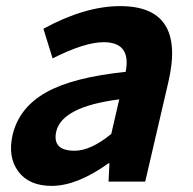

<svg xmlns="http://www.w3.org/2000/svg" viewBox="-20 -594 631 628"><path d="M40 -33Q5 -80 21 -152Q42 -242 131 -292Q218 -341 391 -359Q410 -456 319 -456Q257 -456 152 -403L122 -500Q258 -574 373 -574Q588 -574 531 -327L455 0H335L338 -60H335Q232 14 149 14Q75 14 40 -33ZM344 -156 370 -269Q183 -245 164 -164Q150 -101 224 -101Q277 -101 344 -156Z"/></svg>

Font: KaiGen Gothic CN Bold
Style: Bold
Weight: 700
Designer: Ryoko NISHIZUKA  (kana & ideographs); Paul D. Hunt (Latin, Greek & Cyrillic); Wenlong ZHANG  (bopomofo); Sandoll Communi
Foundry: Adobe Systems Incorporated
Version: Version 1.002.20150501